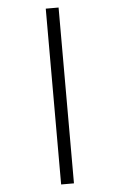

<svg xmlns="http://www.w3.org/2000/svg" viewBox="-64 -804 679 1089"><g transform="rotate(-5 275.5 -259.5)"><path d="M239 -760H312V241H239Z"/></g></svg>

Font: Noto Sans Bamum
Style: Regular
Weight: 400
Designer: Monotype Design Team
Foundry: Monotype Imaging Inc.
Version: Version 2.001